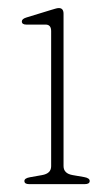

<svg xmlns="http://www.w3.org/2000/svg" viewBox="-20 -468 277 488"><path d="M141.5 -433V-46Q141.5 -27 164.5 -23L193.5 -18Q208 -15.5 208 -8Q208 0 195.5 0H54Q42 0 42 -8Q42 -15 56 -17.5L87 -23Q110 -27 110 -45.5V-389Q110 -406 95 -405.5H47Q35.5 -405.5 35.5 -413.5Q35.5 -420 47 -423.5L109 -442.5Q115 -444 120.2 -445.8Q125.5 -447.5 129.5 -447.5Q141.5 -447.5 141.5 -433Z"/></svg>

Font: Fraunces 72pt S050 Thin
Style: Regular
Weight: 100
Version: Version 1.000; ttfautohint (v1.8.3)